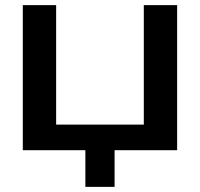

<svg xmlns="http://www.w3.org/2000/svg" viewBox="-20 -586 780 749"><path d="M313 143V-58H427V143ZM601 -100 541 -41V-566H671V0H69V-566H199V-41L139 -100Z"/></svg>

Font: Bounded
Style: Regular
Weight: 400
Designer: Vlad Churkin
Version: Version 1.0